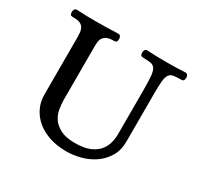

<svg xmlns="http://www.w3.org/2000/svg" viewBox="-143 -798 1005 981"><g transform="rotate(30 360.0 -307.0)"><path d="M600 -178Q600 -125 577 -87.5Q554 -50 518.5 -26Q483 -2 440.5 9Q398 20 359 20Q299 20 253.5 3.5Q208 -13 178 -40Q148 -67 132.5 -101.5Q117 -136 117 -173V-514Q117 -528 115.5 -542Q114 -556 108 -567Q102 -578 89 -584.5Q76 -591 52 -591Q41 -591 34.5 -593Q28 -595 27 -612Q27 -620 31 -627Q35 -634 45 -634Q77 -632 105 -631.5Q133 -631 163 -631Q223 -631 288 -634Q298 -634 302 -627Q306 -620 306 -612Q305 -597 300 -594Q295 -591 286 -591Q260 -591 246.5 -584.5Q233 -578 226 -567.5Q219 -557 217.5 -543Q216 -529 216 -514V-202Q216 -176 221 -147.5Q226 -119 242.5 -95Q259 -71 290.5 -55Q322 -39 375 -39Q426 -39 458.5 -52Q491 -65 510 -86.5Q529 -108 536.5 -134.5Q544 -161 544 -188V-451Q544 -500 541.5 -528Q539 -556 531 -570Q523 -584 507.5 -587.5Q492 -591 467 -591Q457 -591 450 -593Q443 -595 442 -612Q442 -620 446 -627Q450 -634 460 -634Q492 -632 517 -631.5Q542 -631 572 -631Q602 -631 627 -631.5Q652 -632 684 -634Q694 -634 698 -627Q702 -620 702 -612Q701 -597 696 -594Q691 -591 682 -591Q655 -591 638.5 -588Q622 -585 613.5 -572Q605 -559 602.5 -532Q600 -505 600 -457Z"/></g></svg>

Font: Alice
Style: Regular
Weight: 400
Designer: Cyreal (www.cyreal.org)
Foundry: Cyreal (www.cyreal.org)
Version: Version 1.010